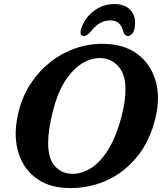

<svg xmlns="http://www.w3.org/2000/svg" viewBox="-20 -936 824 971"><path d="M515.5 -714Q613 -710.5 677.8 -660.5Q742.5 -610.5 766.8 -527.8Q791 -445 767 -343Q738.5 -221 670.5 -139.8Q602.5 -58.5 510 -19.5Q417.5 19.5 315.5 14.5Q219 10.5 155 -40.8Q91 -92 69 -178.8Q47 -265.5 75.5 -377Q95 -453 137 -516Q179 -579 237.8 -624.5Q296.5 -670 367.2 -693.5Q438 -717 515.5 -714ZM338 -57Q385 -54 433.2 -81.5Q481.5 -109 523.8 -173.8Q566 -238.5 594.5 -346.5Q605.5 -389 610.2 -424Q615 -459 614.5 -487.5Q614 -559 580.8 -598Q547.5 -637 498.5 -641.5Q449.5 -646.5 400.5 -618.5Q351.5 -590.5 311.2 -529.2Q271 -468 247.5 -373.5Q235 -324 229.2 -284Q223.5 -244 223.5 -212.5Q223.5 -136 255.2 -98.5Q287 -61 338 -57ZM536 -833Q482 -833 437.5 -774.5Q418.5 -754 405 -754Q392.5 -754 388.8 -764.2Q385 -774.5 390.5 -791Q409.5 -847.5 455.5 -881.5Q501.5 -915.5 558 -915.5Q615 -915.5 643 -881.5Q671 -847.5 660 -791Q657 -774.5 647.5 -764.2Q638 -754 626 -754Q612 -754 604 -774.5Q597 -804 581 -818.5Q565 -833 536 -833Z"/></svg>

Font: Fraunces 9pt S100 SemiBold
Style: Italic
Weight: 600
Italic angle: -16°
Version: Version 1.000; ttfautohint (v1.8.3)